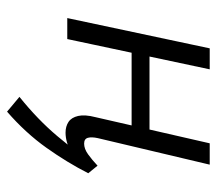

<svg xmlns="http://www.w3.org/2000/svg" viewBox="-56 -398 629 558"><g transform="rotate(90 259.0 -119.5)"><path d="M366 5Q348 5 335 -3.5Q322 -12 317.5 -31.5Q313 -51 321 -82L397 -414H459L382 -89Q378 -71 381 -60Q384 -49 398 -49Q413 -49 429 -60.5Q445 -72 462 -88L484 -61Q456 -31 425.5 -13Q395 5 366 5ZM33 0 121 -414H182L94 0ZM101 -187 111 -239H391L380 -187ZM305 175 262 139Q328 86 376 29Q424 -28 462 -86L484 -61Q453 0 410 60.5Q367 121 305 175Z"/></g></svg>

Font: Ysabeau Office
Style: Italic
Weight: 400
Italic angle: -12°
Designer: Christian Thalmann (Catharsis Fonts)
Version: Version 2.001;gftools[0.9.30]; featfreeze: tnum,lnum,ss02